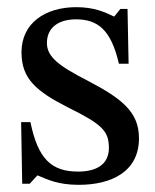

<svg xmlns="http://www.w3.org/2000/svg" viewBox="-20 -505 434 536"><path d="M42 8H63L84 -15H86C112 -4 142 11 200 11C290 11 368 -25 368 -119C368 -193 319 -230 228 -278C144 -321 111 -346 111 -385C111 -430 146 -451 192 -451C253 -451 290 -422 312 -327H339L336 -480H316L299 -459H298C273 -471 243 -485 193 -485C107 -485 40 -441 40 -359C40 -285 81 -250 172 -204C265 -158 284 -139 284 -92C284 -45 248 -26 198 -26C124 -26 86 -61 65 -164H39Z"/></svg>

Font: STIX Two Text
Style: Regular
Weight: 400
Designer: Ross Mills, John Hudson & Paul Hanslow, Tiro Typeworks Ltd; with prior portions MicroPress Inc., and Coen Hoffman.
Foundry: Tiro Typeworks Ltd
Version: Version 2.13 b171